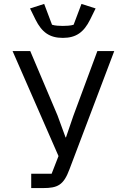

<svg xmlns="http://www.w3.org/2000/svg" viewBox="-20 -958 640 978"><path d="M139 0H199C274 0 304 -15 334 -96L562 -698H476L354 -369L316 -258H314L273 -370L134 -698H44L278 -163L243 -73H139ZM300 -765C368 -765 407 -794 439 -858L467 -915L395 -938L355 -832C340 -827 316 -826 300 -826C284 -826 260 -827 245 -832L205 -938L133 -915L161 -858C193 -794 232 -765 300 -765Z"/></svg>

Font: IBM Mono
Style: Regular
Weight: 400
Monospace: yes
Designer: Mike Abbink, Paul van der Laan, Pieter van Rosmalen
Foundry: Bold Monday
Version: Version 2.3